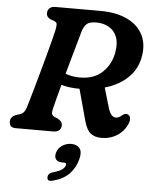

<svg xmlns="http://www.w3.org/2000/svg" viewBox="-63 -751 851 1082"><g transform="rotate(5 362.5 -210.5)"><path d="M675.5 -84Q657.5 -39 618 -13.2Q578.5 12.5 528 12.5Q491 12.5 467.2 -6Q443.5 -24.5 430 -74.5L381.5 -252.5Q352 -252.5 326.2 -255.8Q300.5 -259 278 -265.5Q265.5 -219 255.5 -181.2Q245.5 -143.5 241.5 -125Q236.5 -101.5 241.5 -94Q246.5 -86.5 255.5 -82L274 -74.5Q286 -67.5 293 -59.5Q300 -51.5 300 -38.5Q300 -21 288.5 -10.5Q277 0 255.5 0H43.5Q21.5 0 14 -9.5Q6.5 -19 6.5 -34Q6.5 -49.5 15.2 -59.2Q24 -69 38 -74L56 -79.5Q71 -84 79.8 -93.2Q88.5 -102.5 95 -122Q99.5 -136 109.2 -169.8Q119 -203.5 131.8 -248.5Q144.5 -293.5 158 -342.5Q171.5 -391.5 183.8 -437.2Q196 -483 205 -518Q214 -553 217.5 -569Q222 -593.5 221.5 -604Q221 -614.5 204.5 -621.5L185.5 -628Q161.5 -638.5 161.5 -660.5Q161.5 -678.5 173 -689.2Q184.5 -700 206 -700H459.5Q551.5 -700 614.2 -669.5Q677 -639 703.5 -583Q730 -527 713 -450.5Q698 -385.5 648.5 -339.8Q599 -294 522.5 -272L555 -161.5Q570.5 -108.5 599.5 -108.5Q609.5 -108.5 618.5 -113.8Q627.5 -119 636 -126Q640.5 -131 649 -133.5Q657.5 -136 664.5 -132.5Q676 -128 679.2 -114.8Q682.5 -101.5 675.5 -84ZM365 -575.5Q360 -557 349 -518.5Q338 -480 324 -430.5Q310 -381 296 -330Q313 -323.5 333.8 -319.8Q354.5 -316 379 -316Q457.5 -316 505.2 -361.2Q553 -406.5 564.5 -475Q574 -527 560 -562.2Q546 -597.5 515.2 -615.2Q484.5 -633 444 -633Q404 -633 388.5 -617.8Q373 -602.5 365 -575.5ZM321.5 169.5Q295 169.5 284.8 155.5Q274.5 141.5 280.5 119Q287.5 93 311 77Q334.5 61 362.5 61Q395 61 410.5 81.2Q426 101.5 415 143Q402 192.5 369 226.8Q336 261 276 276.5Q244.5 285 245 260Q245.5 237 274.5 229Q310.5 219 325 207.5Q339.5 196 343 183Q346.5 169.5 330.5 169.5Z"/></g></svg>

Font: Fraunces 9pt SuperSoft SemiBold
Style: Italic
Weight: 600
Italic angle: -16°
Version: Version 1.000;[0bf87f6ff]